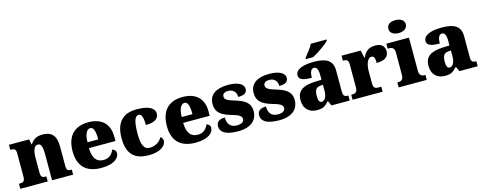

<svg xmlns="http://www.w3.org/2000/svg" viewBox="-31 -1516 5686 2265"><g transform="rotate(-15 2812.5 -383.5)"><path d="M14 0H349V-61H345C301 -61 282 -71 282 -125V-301C282 -380 297 -451 348 -451C391 -451 402 -402 402 -317V0H659V-61H655C610 -61 596 -70 596 -131V-360C596 -494 541 -551 434 -551C346 -551 308 -513 283 -472H278L265 -536H19V-475H23C67 -475 87 -466 87 -412V-128C87 -70 63 -61 18 -61H14Z M1003 10C1164 10 1225 -55 1225 -115C1225 -141 1206 -159 1181 -166C1159 -113 1121 -74 1053 -74C967 -74 923 -129 920 -254H1244V-309C1244 -468 1148 -551 991 -551C821 -551 724 -454 724 -266C724 -91 814 10 1003 10ZM1053 -325H922C922 -425 953 -478 996 -478C1036 -478 1053 -424 1053 -325Z M1585 10C1736 10 1796 -57 1796 -110C1796 -128 1788 -150 1767 -161C1744 -112 1688 -72 1613 -72C1546 -72 1518 -138 1518 -268C1518 -433 1546 -482 1590 -482C1628 -482 1640 -416 1640 -343C1778 -343 1799 -403 1799 -444C1799 -496 1746 -551 1583 -551C1437 -551 1322 -484 1322 -267C1322 -55 1427 10 1585 10Z M2154 10C2315 10 2376 -55 2376 -115C2376 -141 2357 -159 2332 -166C2310 -113 2272 -74 2204 -74C2118 -74 2074 -129 2071 -254H2395V-309C2395 -468 2299 -551 2142 -551C1972 -551 1875 -454 1875 -266C1875 -91 1965 10 2154 10ZM2204 -325H2073C2073 -425 2104 -478 2147 -478C2187 -478 2204 -424 2204 -325Z M2675 10C2831 10 2910 -64 2910 -174C2910 -279 2837 -318 2729 -350C2636 -378 2610 -395 2610 -432C2610 -465 2640 -481 2681 -481C2735 -481 2778 -446 2778 -381C2854 -381 2887 -405 2887 -453C2887 -500 2835 -550 2698 -550C2557 -550 2463 -497 2463 -378C2463 -276 2523 -232 2645 -197C2727 -174 2765 -155 2765 -117C2765 -88 2742 -61 2678 -61C2610 -61 2562 -96 2562 -188C2504 -188 2457 -167 2457 -109C2457 -44 2507 10 2675 10Z M3177 10C3333 10 3412 -64 3412 -174C3412 -279 3339 -318 3231 -350C3138 -378 3112 -395 3112 -432C3112 -465 3142 -481 3183 -481C3237 -481 3280 -446 3280 -381C3356 -381 3389 -405 3389 -453C3389 -500 3337 -550 3200 -550C3059 -550 2965 -497 2965 -378C2965 -276 3025 -232 3147 -197C3229 -174 3267 -155 3267 -117C3267 -88 3244 -61 3180 -61C3112 -61 3064 -96 3064 -188C3006 -188 2959 -167 2959 -109C2959 -44 3009 10 3177 10Z M3663 -619V-606H3753C3823 -642 3936 -721 3961 -756V-766H3767C3746 -721 3692 -657 3663 -619ZM3635 10C3706 10 3734 -4 3779 -56H3789L3814 0H4037V-61H4033C3988 -61 3974 -77 3974 -131V-383C3974 -507 3897 -551 3744 -551C3621 -551 3519 -521 3519 -445C3519 -394 3569 -375 3675 -375C3675 -446 3695 -482 3727 -482C3762 -482 3779 -449 3779 -375V-323L3698 -320C3550 -315 3477 -265 3477 -155C3477 -43 3548 10 3635 10ZM3714 -71C3687 -71 3675 -99 3675 -152C3675 -220 3693 -255 3749 -259L3780 -262V-191C3780 -118 3754 -71 3714 -71Z M4072 0H4439V-61H4404C4367 -61 4343 -69 4343 -128V-278C4343 -355 4369 -433 4416 -433C4453 -433 4459 -401 4459 -346C4548 -346 4608 -375 4608 -450C4608 -506 4576 -549 4498 -549C4420 -549 4374 -521 4340 -443H4335L4314 -536H4081V-475H4085C4129 -475 4148 -466 4148 -407V-133C4148 -70 4122 -61 4077 -61H4072Z M4802 -619C4859 -619 4909 -647 4909 -698C4909 -752 4859 -777 4802 -777C4742 -777 4696 -752 4696 -698C4696 -647 4742 -619 4802 -619ZM4635 0H4978V-61H4967C4930 -61 4904 -78 4904 -131V-536H4628V-475H4647C4683 -475 4710 -458 4710 -409V-135C4710 -79 4685 -61 4647 -61H4635Z M5198 10C5269 10 5297 -4 5342 -56H5352L5377 0H5600V-61H5596C5551 -61 5537 -77 5537 -131V-383C5537 -507 5460 -551 5307 -551C5184 -551 5082 -521 5082 -445C5082 -394 5132 -375 5238 -375C5238 -446 5258 -482 5290 -482C5325 -482 5342 -449 5342 -375V-323L5261 -320C5113 -315 5040 -265 5040 -155C5040 -43 5111 10 5198 10ZM5277 -71C5250 -71 5238 -99 5238 -152C5238 -220 5256 -255 5312 -259L5343 -262V-191C5343 -118 5317 -71 5277 -71Z"/></g></svg>

Font: Noto Serif Georgian Black
Style: Regular
Weight: 900
Designer: Monotype Design Team, Akaki Razmadze
Foundry: Google LLC
Version: Version 2.003